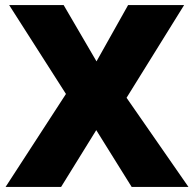

<svg xmlns="http://www.w3.org/2000/svg" viewBox="-20 -734 763 754"><path d="M720 0H497L358 -223L220 0H2L239 -365L16 -714H230L359 -493L483 -714H703L477 -350Z"/></svg>

Font: Noto Sans Ethiopic Black
Style: Regular
Weight: 900
Designer: Monotype Design Team
Foundry: Monotype Imaging Inc.
Version: Version 2.102; ttfautohint (v1.8.4.7-5d5b)